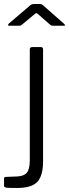

<svg xmlns="http://www.w3.org/2000/svg" viewBox="-65 -764 343 954"><path d="M20 170Q-5 170 -20.5 169.5Q-36 169 -40.5 166.5Q-45 164 -45 158V124Q-45 115 -37 115L17 113Q53 112 68 94.5Q83 77 83 33V-518Q83 -530 95 -530H139Q149 -530 149 -518V38Q149 108 121 139Q93 170 20 170ZM126 -692Q119 -699 116 -699Q113 -699 105 -692L46 -643Q41 -639 38 -637.5Q35 -636 29 -636H-18Q-24 -636 -25 -639Q-26 -642 -21 -647L81 -734Q91 -744 103 -744H134Q141 -744 146 -740Q151 -736 152 -735L252 -647Q265 -636 251 -636H199Q190 -636 182 -643Z"/></svg>

Font: Libre Franklin Light
Style: Regular
Weight: 300
Designer: Pablo Impallari, Rodrigo Fuenzalida
Foundry: Impallari Type
Version: Version 1.002; ttfautohint (v1.5)